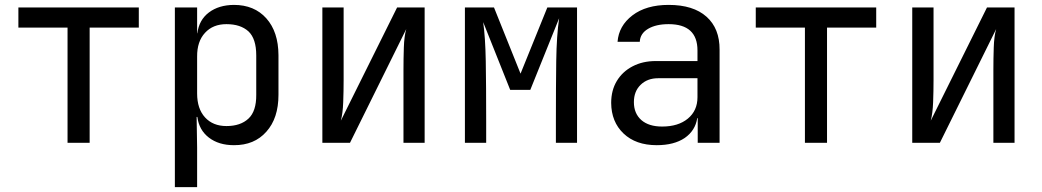

<svg xmlns="http://www.w3.org/2000/svg" viewBox="-20 -580 4234 780"><path d="M254.4 0V-467.8H54.7V-549.8H543.9V-467.8H344.2V0Z M690.4 180.2V-549.8H780.8V-444.8H781.7Q788.6 -499 828.6 -529.3Q868.7 -559.6 930.2 -560.1Q1013.2 -560.1 1062 -505.4Q1110.8 -450.7 1111.3 -356V-194.8Q1111.3 -99.6 1062 -44.9Q1013.2 10.3 930.2 9.8Q868.7 9.8 828.6 -21Q788.6 -51.8 781.7 -105H778.8L780.8 20V180.2ZM899.9 -67.9Q957 -67.9 989.3 -98.1Q1021.5 -127.9 1021 -194.8V-355Q1021 -422.9 989.3 -452.6Q957 -481.9 899.9 -481.9Q845.2 -481.9 813 -446.8Q780.3 -411.6 780.8 -350.1V-200.2Q780.8 -138.2 813 -103Q845.2 -67.9 899.9 -67.9Z M1289.6 0V-549.8H1376V-253.9Q1376 -210.9 1374.3 -165Q1372.6 -119.1 1364.7 -89.8L1593.3 -549.8H1705.1V0H1619.1V-296.9Q1619.1 -340.8 1620.6 -387Q1622.1 -433.1 1630.4 -461.9L1401.9 0Z M1868.7 0V-549.8H1986.8L2094.7 -280.8L2203.6 -549.8H2324.2V0H2238.3V-85Q2238.3 -228 2239.7 -332Q2241.2 -436 2251.5 -505.9L2134.3 -214.8H2052.7L1942.9 -490.2Q1951.7 -428.2 1953.4 -332Q1955.1 -235.8 1955.1 -85V0Z M2647.9 9.8Q2563 9.8 2513.2 -37.6Q2463.4 -85 2462.9 -162.1Q2462.9 -212.9 2485.8 -251Q2508.8 -289.1 2549.8 -310.5Q2590.8 -332 2644 -332H2813.5V-375Q2813.5 -481.9 2696.3 -481.9Q2645 -481.9 2612.8 -462.9Q2580.6 -443.8 2579.1 -410.2H2488.8Q2493.7 -475.1 2549.3 -517.6Q2605 -560.1 2696.3 -560.1Q2796.4 -560.1 2850.1 -512.2Q2903.8 -464.4 2903.3 -377.9V0H2814.5V-100.1H2812.5Q2804.7 -49.3 2761.7 -19.5Q2718.3 9.8 2647.9 9.8ZM2669.9 -65.9Q2735.4 -65.9 2774.4 -98.1Q2813.5 -130.4 2813.5 -185.1V-262.2H2653.8Q2609.9 -262.2 2582.5 -235.4Q2555.2 -209 2555.2 -165Q2555.2 -119.1 2585.4 -92.3Q2615.7 -65.9 2669.9 -65.9Z M3250 0V-467.8H3050.3V-549.8H3539.6V-467.8H3339.8V0Z M3686 0V-549.8H3772.5V-253.9Q3772.5 -210.9 3770.8 -165Q3769 -119.1 3761.2 -89.8L3989.7 -549.8H4101.6V0H4015.6V-296.9Q4015.6 -340.8 4017.1 -387Q4018.6 -433.1 4026.9 -461.9L3798.3 0Z"/></svg>

Font: UDEV Gothic 35
Style: Regular
Weight: 400
Version: v2.1.0; ttfautohint (v1.8.4.7-5d5b-dirty) -l 6 -r 45 -G 200 